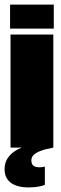

<svg xmlns="http://www.w3.org/2000/svg" viewBox="-32 -645 267 839"><path d="M12 -520H203V-625H12ZM14 0H63C19 17 -12 48 -12 94C-12 146 25 174 94 174C128 174 151 168 164 163V83C158 85 149 86 141 86C114 86 105 75 105 55C105 20 161 8 201 0V-494H14Z"/></svg>

Font: Blinker Headline
Style: Regular
Weight: 900
Width: 4
Designer: Juergen Huber
Foundry: supertype
Version: Version 1.015;PS 1.15;hotconv 1.0.88;makeotf.lib2.5.647800